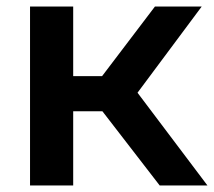

<svg xmlns="http://www.w3.org/2000/svg" viewBox="-20 -565 652 585"><path d="M71.5 0V-545H203V-333H291L452 -545H594.5L399 -282.5L612 0H466.5L292 -226H203V0Z"/></svg>

Font: Encode Sans Semi Expanded SemiBold
Style: Regular
Weight: 600
Width: 6
Designer: Multiple Designers
Foundry: Impallari Type
Version: Version 3.000; ttfautohint (v1.8.3) -l 8 -r 50 -G 200 -x 14 